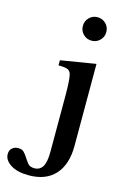

<svg xmlns="http://www.w3.org/2000/svg" viewBox="-310 -899 799 1227"><g transform="rotate(15 89.0 -285.0)"><path d="M99 -752Q99 -785 121.5 -807.5Q144 -830 176 -830Q209 -830 231.5 -807.5Q254 -785 254 -752Q254 -720 231.5 -697.5Q209 -675 176 -675Q144 -675 121.5 -697.5Q99 -720 99 -752ZM11 260Q-65 260 -109 231.5Q-153 203 -153 163Q-153 137 -136.5 123Q-120 109 -97 109Q-71 109 -58 123.5Q-45 138 -36 152Q-24 171 -10 189Q4 207 35 207Q70 207 88.5 177.5Q107 148 107 78V-290Q107 -390 99 -427Q94 -451 77.5 -459.5Q61 -468 14 -468V-502L246 -540V2Q246 126 185 193Q124 260 11 260Z"/></g></svg>

Font: Libre Baskerville
Style: Bold
Weight: 700
Designer: Pablo Impallari, Rodrigo Fuenzalida
Foundry: Pablo Impallari, Rodrigo Fuenzalida
Version: Version 1.051; ttfautohint (v1.8.4.7-5d5b)